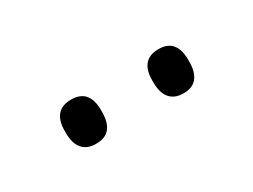

<svg xmlns="http://www.w3.org/2000/svg" viewBox="-25 -752 351 266"><g transform="rotate(-30 151.0 -619.0)"><path d="M81 -583Q66.5 -583 59.2 -591.8Q52 -600.5 52 -617V-620.5Q52 -636.5 59.2 -645Q66.5 -653.5 81 -653.5Q96 -653.5 103 -645Q110 -636.5 110 -620.5V-617Q110 -600.5 103 -591.8Q96 -583 81 -583ZM221 -583Q206.5 -583 199.2 -591.8Q192 -600.5 192 -617V-620.5Q192 -636.5 199.2 -645Q206.5 -653.5 221 -653.5Q235.5 -653.5 242.5 -645Q249.5 -636.5 249.5 -620.5V-617Q249.5 -600.5 242.5 -591.8Q235.5 -583 221 -583Z"/></g></svg>

Font: Anek Latin Medium ExtraLight
Style: Regular
Weight: 250
Version: Version 1.003